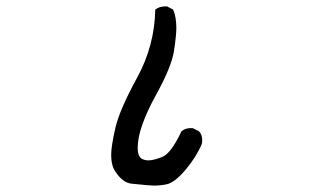

<svg xmlns="http://www.w3.org/2000/svg" viewBox="-20 -560 1040 601"><path d="M461 21Q451 21 392 15Q364 12 341 -23Q328 -42 328 -75Q328 -102 341 -159Q354 -216 409 -316.5Q464 -417 466 -530Q479 -540 497 -540H503L522 -530Q532 -507 532 -472Q532 -449 524.5 -400Q517 -351 469 -264Q411 -159 411 -98Q411 -68 426 -62Q434 -58 445 -58Q460 -58 487.5 -68.5Q515 -79 548 -149Q560 -159 577 -159H583L603 -149Q613 -138 613 -121L612 -110Q593 -66 559.5 -27Q526 12 501 17Q482 21 461 21Z"/></svg>

Font: Xiaolai SC
Style: Regular
Weight: 400
Designer: Nozomi Seto 瀬戸のぞみ
Version: Version 3.11;December 4, 2020;FontCreator 13.0.0.2613 64-bit